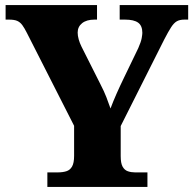

<svg xmlns="http://www.w3.org/2000/svg" viewBox="-20 -734 760 754"><path d="M166 0V-57H207Q226 -57 240.5 -61.5Q255 -66 263 -80Q271 -94 271 -122V-240L86 -604Q76 -624 67.5 -635.5Q59 -647 47.5 -652Q36 -657 15 -657H2V-714H361V-657H351Q320 -657 302.5 -643Q285 -629 285 -606Q285 -594 289 -579.5Q293 -565 300 -551L374 -404Q389 -375 397.5 -353Q406 -331 414 -308Q424 -335 437.5 -365.5Q451 -396 467 -429L523 -545Q534 -570 536.5 -584.5Q539 -599 539 -605Q539 -633 522.5 -645Q506 -657 471 -657H450V-714H719V-657H704Q686 -657 674.5 -650.5Q663 -644 652 -627Q641 -610 625 -579L454 -239V-121Q454 -93 461.5 -79.5Q469 -66 482 -61.5Q495 -57 510 -57H559V0Z"/></svg>

Font: Noto Serif Kannada ExtraBold
Style: Regular
Weight: 800
Version: Version 2.003